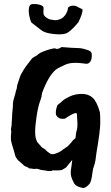

<svg xmlns="http://www.w3.org/2000/svg" viewBox="-20 -855 560 967"><path d="M396 -806Q396 -787 375 -743Q334 -694 312 -686.5Q290 -679 247.5 -684Q205 -689 188 -703Q143 -738 139.5 -740.5Q136 -743 131 -761Q126 -779 125 -793Q123 -827 137 -833Q147 -836 166 -834Q197 -829 199 -818Q200 -812 199 -802Q198 -792 199.5 -784Q201 -776 212 -767.5Q223 -759 232 -757Q241 -755 254.5 -753.5Q268 -752 285 -759.5Q302 -767 312.5 -785.5Q323 -804 322 -816Q333 -827 348.5 -826.5Q364 -826 371 -820Q396 -809 396 -806ZM167 -5 148 -4Q146 -6 126 -7Q124 -11 111 -16Q105 -16 86 -35Q69 -49 68 -51Q67 -55 61 -61Q57 -67 52 -89Q36 -138 35 -153Q34 -168 37 -195Q33 -200 38 -220Q38 -231 41 -270V-276L45 -321Q44 -341 51 -362Q58 -383 61 -401Q64 -402 67 -427Q82 -474 85 -479L101 -507Q104 -510 110 -520L140 -559Q146 -566 166 -576Q177 -587 192 -593Q230 -609 257 -612Q269 -603 290 -618Q350 -613 370.5 -613Q391 -613 411 -606Q441 -600 442 -583Q444 -558 435 -545Q426 -532 412 -534Q371 -540 345 -538Q319 -536 296 -523Q294 -522 287 -519Q271 -512 261 -504Q224 -473 192 -387L189 -370Q190 -371 189.5 -369.5Q189 -368 187.5 -363.5Q186 -359 185.5 -356Q185 -353 182 -346Q172 -319 164.5 -270.5Q157 -222 157 -190Q157 -158 168 -139L184 -121Q188 -113 208 -102Q217 -91 235 -80Q251 -73 289 -95Q293 -98 297 -102L321 -118Q343 -141 348 -149L360 -159L364 -190Q364 -191 366 -196Q370 -211 370 -222V-236L368 -267Q369 -281 364 -286Q349 -286 308 -258Q305 -256 294.5 -256.5Q284 -257 278 -260Q261 -270 261 -285Q261 -300 264 -309Q267 -318 267.5 -321Q268 -324 271.5 -327.5Q275 -331 281 -335Q287 -339 295.5 -347.5Q304 -356 331 -369Q358 -382 392 -382Q426 -382 447 -362.5Q468 -343 483 -290Q485 -278 485 -237.5Q485 -197 466 -87Q461 -39 454.5 -22.5Q448 -6 446 11.5Q444 29 442.5 36Q441 43 440.5 45.5Q440 48 439.5 50Q439 52 436 61.5Q433 71 421 81Q409 91 399 92Q366 86 355 71Q351 65 344 49Q337 33 336.5 21.5Q336 10 336.5 6Q337 2 340 -18.5Q343 -39 344 -50L317 -17Q317 -13 299 -3Q291 5 253 3H244Q243 11 197 2Q191 3 167 -5Z"/></svg>

Font: Caveat Brush
Style: Regular
Weight: 400
Designer: Pablo Impallari
Foundry: Creative Lab NY
Version: Version 1.096; ttfautohint (v1.3)